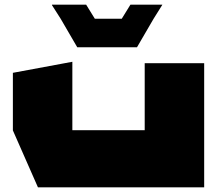

<svg xmlns="http://www.w3.org/2000/svg" viewBox="-20 -800 927 820"><path d="M598 0V-530H852V0H599ZM142 0 35 -243V-244H598V0ZM35 -244V-489L288 -536H289V-244ZM500 -720 537 -780H673V-779L636 -720ZM239 -720 202 -778V-780H348L385 -720ZM310 -598 239 -720H636L565 -598Z"/></svg>

Font: Foldit Black
Style: Regular
Weight: 900
Version: Version 1.003